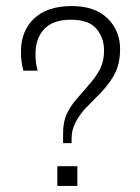

<svg xmlns="http://www.w3.org/2000/svg" viewBox="-20 -613 462 633"><path d="M188 -141V-174Q188 -212 200.5 -238Q213 -264 232 -286L278 -339Q300 -365 311.5 -389Q323 -413 323 -447Q323 -488 298 -518Q273 -548 214 -548Q155 -548 126 -517.5Q97 -487 97 -435Q97 -422 98.5 -408.5Q100 -395 104 -380H57Q53 -395 51 -410Q49 -425 49 -442Q49 -511 92.5 -552Q136 -593 216 -593Q293 -593 334.5 -552.5Q376 -512 376 -451Q376 -409 361.5 -376.5Q347 -344 313 -308L259 -253Q240 -231 228 -207.5Q216 -184 216 -155V-141ZM169 0V-65H235V0Z"/></svg>

Font: Rokkitt SemiBold Light
Style: Regular
Weight: 300
Version: Version 3.103